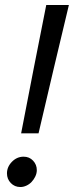

<svg xmlns="http://www.w3.org/2000/svg" viewBox="-20 -743 297 772"><path d="M65 -207Q90 -337 115 -465Q140 -593 166 -723H257Q226 -593 195.5 -465Q165 -337 135 -207ZM62 9Q39 9 23.5 -7Q8 -23 8 -46Q8 -72 28 -92.5Q48 -113 75 -113Q98 -113 113 -97Q128 -81 128 -59Q128 -46 122 -33.5Q116 -21 107 -11.5Q98 -2 86 3.5Q74 9 62 9Z"/></svg>

Font: Rosa Sans
Style: Italic
Weight: 400
Italic angle: -12°
Designer: Pentagram / MCKL
Foundry: Pentagram / MCKL
Version: Version 1.005;September 16, 2019;FontCreator 11.5.0.2425 64-